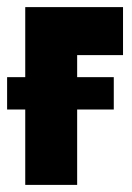

<svg xmlns="http://www.w3.org/2000/svg" viewBox="-20 -520 371 540"><path d="M0 -303V-212H300V-303ZM51 -500V0H197V-365H326V-500Z"/></svg>

Font: Advent Pro ExtraBold
Style: Regular
Weight: 800
Designer: VivaRado, Andreas Kalpakidis
Foundry: VivaRado, Andreas Kalpakidis
Version: Version 3.000